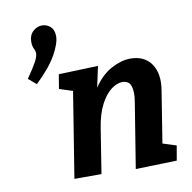

<svg xmlns="http://www.w3.org/2000/svg" viewBox="-86 -873 963 964"><g transform="rotate(-10 395.5 -391.0)"><path d="M123 -715Q123 -748 143.5 -767.5Q164 -787 190 -787Q214 -787 232.5 -770.5Q251 -754 251 -721Q251 -686 219.5 -629Q188 -572 114 -501L74 -535Q108 -584 122.5 -611Q137 -638 137 -653Q137 -666 130 -679.5Q123 -693 123 -715ZM529 5 583 -330Q591 -377 581.5 -407Q572 -437 538 -437Q510 -437 480 -414Q450 -391 426 -344.5Q402 -298 391 -227L355 0H217L287 -436L219 -458L231 -531L432 -538L409 -431Q449 -491 500.5 -518.5Q552 -546 598 -546Q669 -546 704 -496Q739 -446 725 -361L683 -98L752 -76L739 -1Z"/></g></svg>

Font: Bitter
Style: Bold Italic
Weight: 700
Italic angle: -9°
Designer: Sol Matas, and Bitter project Authors
Foundry: Sol Matas
Version: Version 2.001